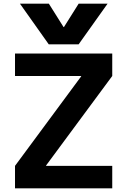

<svg xmlns="http://www.w3.org/2000/svg" viewBox="-20 -1020 689 1040"><path d="M88.1 -1000H244.7L324.3 -873.3H326.3L406 -1000H562.6L406 -780H244ZM61.3 0V-121.6L419.7 -606.4V-608.4H61.3V-730H588V-608.4L229.6 -123.6V-121.6H588V0Z"/></svg>

Font: M PLUS 2 Thin
Style: Regular
Weight: 100
Designer: Coji Morishita
Foundry: UNDERFOREST DESIGN
Version: Version 1.001